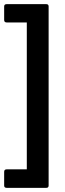

<svg xmlns="http://www.w3.org/2000/svg" viewBox="-27 -739 314 924"><path d="M5 165Q-7 165 -7 154V88Q-7 76 5 76H102V-631H5Q-7 -631 -7 -643V-708Q-7 -719 5 -719H196Q207 -719 207 -708V154Q207 165 196 165Z"/></svg>

Font: Sofia Sans Semi Condensed
Style: Bold
Weight: 700
Designer: Botio Nikoltchev, Ani Petrova
Foundry: lettersoup
Version: Version 4.100; ttfautohint (v1.8.4.7-5d5b)